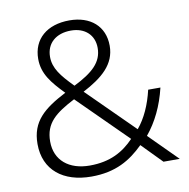

<svg xmlns="http://www.w3.org/2000/svg" viewBox="-82 -805 880 895"><g transform="rotate(-10 358.5 -357.5)"><path d="M304 -725C198 -725 130 -667 130 -573C130 -502 170 -455 227 -396C121 -341 58 -290 58 -183C58 -59 147 10 280 10C395 10 466 -33 529 -95L622 0H699L567 -132C614 -189 648 -259 668 -343H610C594 -274 567 -214 530 -170L312 -386C405 -435 469 -488 469 -576C469 -669 403 -725 304 -725ZM303 -677C369 -677 412 -637 412 -576C412 -508 365 -466 275 -421C218 -479 186 -519 186 -573C186 -637 232 -677 303 -677ZM262 -359 492 -131C441 -78 379 -42 281 -42C183 -42 118 -95 118 -184C118 -272 170 -311 262 -359Z"/></g></svg>

Font: Noto Sans Bengali Light
Style: Regular
Weight: 300
Designer: Jelle Bosma - Monotype Design Team
Foundry: Monotype Imaging Inc.
Version: Version 2.003